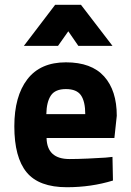

<svg xmlns="http://www.w3.org/2000/svg" viewBox="-20 -772 547 804"><path d="M271 -106Q303 -106 348 -108Q393 -110 422 -112L451 -115L453 -16Q362 12 260 12Q143 12 91.5 -50.5Q40 -113 40 -243Q40 -369 94.5 -440Q149 -511 256 -511Q363 -511 416 -452Q469 -393 469 -287L459 -194H175Q177 -106 271 -106ZM174 -294H337Q337 -347 319 -373Q301 -399 256 -399Q211 -399 193 -372Q175 -345 174 -294ZM80 -580 211 -752H319L451 -580H308L266 -641L223 -580Z"/></svg>

Font: TypoPRO Titillium Maps
Style: 999 wt
Weight: 900
Designer: Campivisivi
Foundry: Accademia di Belle Arti di Urbino and students of MA course of Visual design
Version: Version 001.001